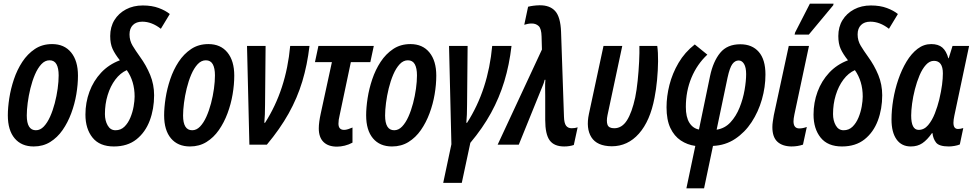

<svg xmlns="http://www.w3.org/2000/svg" viewBox="-20 -794 5349 1054"><path d="M165 10Q98 10 60.5 -34.5Q23 -79 23 -161Q23 -203 31 -255Q39 -307 56.5 -359Q74 -411 102.5 -454.5Q131 -498 171.5 -525Q212 -552 266 -552Q333 -552 370.5 -506Q408 -460 408 -379Q408 -330 399 -276.5Q390 -223 371 -172Q352 -121 323.5 -80Q295 -39 255.5 -14.5Q216 10 165 10ZM177 -79Q201 -79 220.5 -99.5Q240 -120 255 -153.5Q270 -187 280.5 -227Q291 -267 296.5 -307Q302 -347 302 -380Q302 -420 290 -441.5Q278 -463 252 -463Q227 -463 207 -441.5Q187 -420 172 -385Q157 -350 147 -309Q137 -268 132 -229Q127 -190 127 -160Q127 -79 177 -79Z M605 10Q527 10 488 -38.5Q449 -87 449 -165Q449 -231 471 -290.5Q493 -350 535 -395Q577 -440 638 -463Q611 -497 598 -525.5Q585 -554 585 -596Q585 -646 608 -683.5Q631 -721 671.5 -742.5Q712 -764 764 -764Q814 -764 851.5 -750Q889 -736 912 -717L863 -636Q813 -675 761 -675Q728 -675 709.5 -656.5Q691 -638 691 -605Q691 -571 708 -543Q725 -515 748 -483Q783 -435 804.5 -382.5Q826 -330 826 -271Q826 -196 802 -132Q778 -68 729 -29Q680 10 605 10ZM614 -79Q643 -79 663 -98.5Q683 -118 695.5 -148Q708 -178 713.5 -209.5Q719 -241 719 -264Q719 -348 676 -409Q640 -393 613 -357Q586 -321 571 -272Q556 -223 556 -168Q556 -132 571 -105.5Q586 -79 614 -79Z M1023 10Q956 10 918.5 -34.5Q881 -79 881 -161Q881 -203 889 -255Q897 -307 914.5 -359Q932 -411 960.5 -454.5Q989 -498 1029.5 -525Q1070 -552 1124 -552Q1191 -552 1228.5 -506Q1266 -460 1266 -379Q1266 -330 1257 -276.5Q1248 -223 1229 -172Q1210 -121 1181.5 -80Q1153 -39 1113.5 -14.5Q1074 10 1023 10ZM1035 -79Q1059 -79 1078.5 -99.5Q1098 -120 1113 -153.5Q1128 -187 1138.5 -227Q1149 -267 1154.5 -307Q1160 -347 1160 -380Q1160 -420 1148 -441.5Q1136 -463 1110 -463Q1085 -463 1065 -441.5Q1045 -420 1030 -385Q1015 -350 1005 -309Q995 -268 990 -229Q985 -190 985 -160Q985 -79 1035 -79Z M1349 0 1336 -542H1438L1435 -220Q1435 -162 1431 -120H1435Q1551 -301 1573 -542H1679Q1667 -438 1639.5 -347Q1612 -256 1564.5 -171Q1517 -86 1445 0Z M1830 11Q1782 11 1756 -14.5Q1730 -40 1730 -89Q1730 -122 1741 -172L1802 -453H1709L1728 -542H2032L2013 -453H1906L1844 -159Q1841 -147 1839.5 -136.5Q1838 -126 1838 -115Q1838 -81 1869 -81Q1879 -81 1891.5 -85Q1904 -89 1915 -94V-11Q1895 0 1872.5 5.5Q1850 11 1830 11Z M2132 10Q2065 10 2027.5 -34.5Q1990 -79 1990 -161Q1990 -203 1998 -255Q2006 -307 2023.5 -359Q2041 -411 2069.5 -454.5Q2098 -498 2138.5 -525Q2179 -552 2233 -552Q2300 -552 2337.5 -506Q2375 -460 2375 -379Q2375 -330 2366 -276.5Q2357 -223 2338 -172Q2319 -121 2290.5 -80Q2262 -39 2222.5 -14.5Q2183 10 2132 10ZM2144 -79Q2168 -79 2187.5 -99.5Q2207 -120 2222 -153.5Q2237 -187 2247.5 -227Q2258 -267 2263.5 -307Q2269 -347 2269 -380Q2269 -420 2257 -441.5Q2245 -463 2219 -463Q2194 -463 2174 -441.5Q2154 -420 2139 -385Q2124 -350 2114 -309Q2104 -268 2099 -229Q2094 -190 2094 -160Q2094 -79 2144 -79Z M2413 210 2458 -2 2445 -542H2547L2544 -220Q2544 -162 2540 -120H2544Q2660 -301 2682 -542H2788Q2776 -438 2748.5 -347.5Q2721 -257 2675.5 -174Q2630 -91 2562 -10L2515 210Z M3077 10Q3022 10 2997.5 -23.5Q2973 -57 2973 -136V-269Q2973 -289 2972.5 -311.5Q2972 -334 2974 -356H2970Q2966 -339 2959.5 -324Q2953 -309 2948 -296L2828 0H2712L2955 -522L2953 -594Q2952 -637 2937 -651Q2922 -665 2899 -665Q2888 -665 2877.5 -663Q2867 -661 2858 -658L2879 -757Q2906 -764 2941 -765Q2998 -766 3027.5 -733.5Q3057 -701 3060 -619L3076 -153Q3077 -118 3087.5 -104Q3098 -90 3118 -90Q3137 -90 3151 -95L3130 2Q3106 10 3077 10Z M3338 9Q3257 8 3226.5 -40.5Q3196 -89 3213 -169L3293 -542H3396L3315 -162Q3308 -128 3315 -109Q3322 -90 3352 -90Q3394 -90 3421.5 -133Q3449 -176 3467 -259Q3475 -298 3480.5 -351Q3486 -404 3488.5 -455.5Q3491 -507 3490 -542H3588Q3593 -507 3592.5 -457.5Q3592 -408 3587 -355Q3582 -302 3573 -257Q3549 -130 3487.5 -60.5Q3426 9 3338 9Z M3748 240 3797 7Q3753 1 3717 -23Q3681 -47 3660 -91.5Q3639 -136 3639 -205Q3639 -265 3655 -328Q3671 -391 3705 -449Q3739 -507 3794 -550L3863 -494Q3807 -442 3776 -368Q3745 -294 3745 -207Q3745 -151 3764.5 -120Q3784 -89 3817 -83L3878 -377Q3895 -457 3933.5 -504Q3972 -551 4044 -551Q4109 -551 4145.5 -509Q4182 -467 4182 -385Q4182 -316 4162.5 -248Q4143 -180 4106 -123.5Q4069 -67 4015.5 -31.5Q3962 4 3894 7L3845 240ZM3914 -82Q3959 -89 3990 -122.5Q4021 -156 4040 -203.5Q4059 -251 4067.5 -300.5Q4076 -350 4076 -387Q4076 -424 4064.5 -443Q4053 -462 4035 -462Q4015 -462 4000.5 -442.5Q3986 -423 3974 -368Z M4324 10Q4274 9 4247 -16.5Q4220 -42 4220 -96Q4220 -111 4222.5 -127.5Q4225 -144 4228 -162L4310 -542H4421L4341 -166Q4336 -142 4336 -128Q4336 -89 4368 -89Q4387 -89 4409 -97L4388 0Q4359 10 4324 10ZM4342 -604 4345 -616 4426 -774H4556L4554 -765L4420 -604Z M4602 10Q4524 10 4485 -38.5Q4446 -87 4446 -165Q4446 -231 4468 -290.5Q4490 -350 4532 -395Q4574 -440 4635 -463Q4608 -497 4595 -525.5Q4582 -554 4582 -596Q4582 -646 4605 -683.5Q4628 -721 4668.5 -742.5Q4709 -764 4761 -764Q4811 -764 4848.5 -750Q4886 -736 4909 -717L4860 -636Q4810 -675 4758 -675Q4725 -675 4706.5 -656.5Q4688 -638 4688 -605Q4688 -571 4705 -543Q4722 -515 4745 -483Q4780 -435 4801.5 -382.5Q4823 -330 4823 -271Q4823 -196 4799 -132Q4775 -68 4726 -29Q4677 10 4602 10ZM4611 -79Q4640 -79 4660 -98.5Q4680 -118 4692.5 -148Q4705 -178 4710.5 -209.5Q4716 -241 4716 -264Q4716 -348 4673 -409Q4637 -393 4610 -357Q4583 -321 4568 -272Q4553 -223 4553 -168Q4553 -132 4568 -105.5Q4583 -79 4611 -79Z M4980 10Q4929 10 4901.5 -29Q4874 -68 4874 -138Q4874 -190 4883.5 -247Q4893 -304 4911.5 -358Q4930 -412 4956.5 -456Q4983 -500 5017 -526Q5051 -552 5092 -552Q5131 -552 5153 -533Q5175 -514 5186 -474H5188L5209 -542H5300L5219 -159Q5214 -136 5214 -120Q5214 -86 5239 -86Q5252 -86 5268 -91L5249 -1Q5237 4 5220 7Q5203 10 5189 10Q5135 10 5118.5 -11.5Q5102 -33 5099 -63H5096Q5070 -26 5043.5 -8Q5017 10 4980 10ZM5023 -81Q5053 -81 5075 -107Q5097 -133 5112 -171.5Q5127 -210 5136 -247Q5147 -294 5151.5 -329Q5156 -364 5156 -391Q5156 -460 5107 -460Q5083 -460 5063 -438Q5043 -416 5028 -380.5Q5013 -345 5002.5 -304Q4992 -263 4987 -225Q4982 -187 4982 -160Q4982 -81 5023 -81Z"/></svg>

Font: Noto Sans ExtraCondensed SemiBold
Style: Italic
Weight: 600
Width: 2
Italic angle: -12°
Designer: Monotype Design Team
Foundry: Monotype Imaging Inc.
Version: Version 2.013; ttfautohint (v1.8.4.7-5d5b)